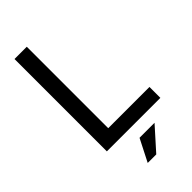

<svg xmlns="http://www.w3.org/2000/svg" viewBox="-286 -795 1069 1069"><g transform="rotate(-45 249.0 -260.0)"><path d="M495.1 -85.9H170.4V-727.1H73.7V0H495.1ZM256.3 206.5 374 75.2H255.9L189 206.5Z"/></g></svg>

Font: SG Kara SemiBold
Style: Regular
Weight: 400
Designer: Damoon Khanjanzadeh
Version: Version 1.000